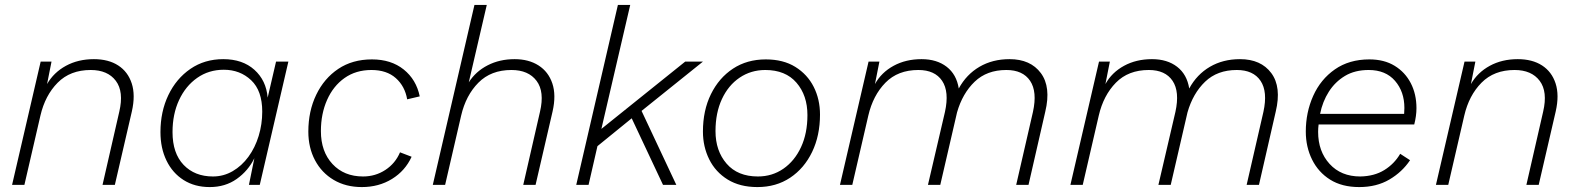

<svg xmlns="http://www.w3.org/2000/svg" viewBox="-20 -750 6399 779"><path d="M29 0 145 -500H189L171 -409Q198 -456 247.5 -483Q297 -510 361 -510Q420 -510 459.5 -484.5Q499 -459 514.5 -411.5Q530 -364 515 -298L446 0H396L464 -297Q483 -378 450 -422Q417 -466 348 -466Q265 -466 214 -414.5Q163 -363 144 -281L79 0Z M831 9Q770 9 725 -19.5Q680 -48 655.5 -98.5Q631 -149 631 -214Q631 -297 663 -364Q695 -431 752.5 -470.5Q810 -510 886 -510Q964 -510 1012 -467Q1060 -424 1066 -354L1100 -500H1150L1034 0H990L1012 -108Q987 -57 940.5 -24Q894 9 831 9ZM844 -34Q887 -34 924 -55.5Q961 -77 988 -114Q1015 -151 1029.5 -198.5Q1044 -246 1044 -297Q1044 -382 999 -424.5Q954 -467 888 -467Q827 -467 780 -434Q733 -401 706.5 -344Q680 -287 680 -214Q680 -128 725 -81Q770 -34 844 -34Z M1448 9Q1383 9 1334 -20Q1285 -49 1258 -100Q1231 -151 1231 -216Q1231 -299 1263 -365.5Q1295 -432 1352.5 -470.5Q1410 -509 1489 -509Q1567 -509 1618 -468Q1669 -427 1683 -359L1632 -347Q1623 -400 1586 -433Q1549 -466 1487 -466Q1424 -466 1378 -433.5Q1332 -401 1307 -344.5Q1282 -288 1282 -218Q1282 -135 1329 -84.5Q1376 -34 1453 -34Q1503 -34 1543.5 -60.5Q1584 -87 1603 -132L1650 -114Q1624 -57 1570.5 -24Q1517 9 1448 9Z M1736 0 1905 -730H1955L1882 -416Q1910 -460 1958.5 -485Q2007 -510 2068 -510Q2125 -510 2165 -484.5Q2205 -459 2221 -411.5Q2237 -364 2222 -298L2153 0H2103L2171 -297Q2190 -378 2157 -422Q2124 -466 2055 -466Q1972 -466 1921 -414.5Q1870 -363 1851 -281L1786 0Z M2832 -500 2583 -300 2724 0H2670L2543 -270L2404 -157L2368 0H2318L2487 -730H2537L2420 -227L2760 -500Z M3053 9Q2982 9 2932.5 -21.5Q2883 -52 2857.5 -103.5Q2832 -155 2832 -216Q2832 -302 2864.5 -368Q2897 -434 2954 -471.5Q3011 -509 3087 -509Q3158 -509 3207 -478.5Q3256 -448 3281.5 -397.5Q3307 -347 3307 -285Q3307 -200 3275 -133.5Q3243 -67 3186 -29Q3129 9 3053 9ZM3055 -34Q3113 -34 3158.5 -65.5Q3204 -97 3230 -153Q3256 -209 3256 -283Q3256 -363 3211.5 -414.5Q3167 -466 3085 -466Q3027 -466 2981 -435Q2935 -404 2909 -348Q2883 -292 2883 -218Q2883 -138 2928 -86Q2973 -34 3055 -34Z M3388 0 3504 -500H3548L3530 -409Q3556 -456 3605.5 -483Q3655 -510 3719 -510Q3781 -510 3821 -479Q3861 -448 3870 -391Q3901 -448 3954 -479Q4007 -510 4076 -510Q4161 -510 4203 -453.5Q4245 -397 4221 -297L4153 0H4103L4171 -296Q4189 -378 4159.5 -422Q4130 -466 4063 -466Q3984 -466 3934.5 -418.5Q3885 -371 3863 -294L3795 0H3745L3814 -296Q3832 -378 3802.5 -422Q3773 -466 3706 -466Q3623 -466 3572.5 -414.5Q3522 -363 3503 -281L3438 0Z M4323 0 4439 -500H4483L4465 -409Q4491 -456 4540.5 -483Q4590 -510 4654 -510Q4716 -510 4756 -479Q4796 -448 4805 -391Q4836 -448 4889 -479Q4942 -510 5011 -510Q5096 -510 5138 -453.5Q5180 -397 5156 -297L5088 0H5038L5106 -296Q5124 -378 5094.5 -422Q5065 -466 4998 -466Q4919 -466 4869.5 -418.5Q4820 -371 4798 -294L4730 0H4680L4749 -296Q4767 -378 4737.5 -422Q4708 -466 4641 -466Q4558 -466 4507.5 -414.5Q4457 -363 4438 -281L4373 0Z M5495 9Q5425 9 5377 -21Q5329 -51 5303.5 -102.5Q5278 -154 5278 -216Q5278 -294 5308 -361Q5338 -428 5396 -468.5Q5454 -509 5536 -509Q5596 -509 5638.5 -483Q5681 -457 5704 -412.5Q5727 -368 5727 -311Q5727 -280 5718 -245H5330Q5328 -230 5328 -215Q5328 -136 5374.5 -85Q5421 -34 5499 -34Q5556 -35 5596.5 -60Q5637 -85 5661 -126L5701 -100Q5669 -52 5617 -21.5Q5565 9 5495 9ZM5533 -466Q5477 -466 5437 -442Q5397 -418 5371.5 -378Q5346 -338 5336 -288H5677Q5678 -300 5678 -312Q5678 -378 5640 -422Q5602 -466 5533 -466Z M5806 0 5922 -500H5966L5948 -409Q5975 -456 6024.5 -483Q6074 -510 6138 -510Q6197 -510 6236.5 -484.5Q6276 -459 6291.5 -411.5Q6307 -364 6292 -298L6223 0H6173L6241 -297Q6260 -378 6227 -422Q6194 -466 6125 -466Q6042 -466 5991 -414.5Q5940 -363 5921 -281L5856 0Z"/></svg>

Font: Work Sans Light
Style: Italic
Weight: 300
Italic angle: -13°
Designer: Wei Huang
Foundry: Wei Huang
Version: Version 2.010; ttfautohint (v1.8.3)